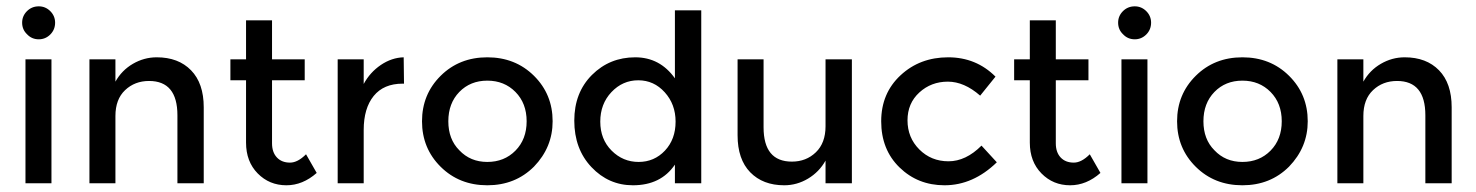

<svg xmlns="http://www.w3.org/2000/svg" viewBox="-20 -567 4565 594"><path d="M139.2 0H58.8V-383.5H139.2ZM48.5 -496.9Q48.5 -517.5 63.4 -532.5Q78.4 -547.4 100 -547.4Q120.6 -547.4 135.6 -532.5Q150.5 -517.5 150.5 -496.9Q150.5 -475.3 135.6 -460.3Q120.6 -445.4 100 -445.4Q78.4 -445.4 63.9 -460.8Q48.5 -475.3 48.5 -496.9Z M337.1 0H256.7V-383.5H337.1V-314.4Q356.7 -349.5 391.2 -369.6Q425.8 -389.7 464.9 -389.7Q532 -389.7 571.1 -349.5Q610.3 -309.3 610.3 -235.1V0H528.9V-210.3Q528.9 -316.5 441.2 -316.5Q396.9 -316.5 367 -288.1Q337.1 -259.8 337.1 -208.2Z M821.6 -318.6V-123.7Q821.6 -95.9 836.6 -79.9Q851.5 -63.9 877.3 -63.9Q901 -63.9 926.8 -89.7L959.8 -32Q916.5 6.2 866 6.2Q813.4 6.2 777.3 -30.4Q741.2 -67 741.2 -125.8V-318.6H692.8V-383.5H741.2V-504.1H821.6V-383.5H922.7V-318.6Z M1105.2 -164.9V0H1024.7V-383.5H1105.2V-307.2Q1124.7 -343.3 1158.2 -366Q1191.8 -388.7 1228.9 -389.7L1229.9 -308.2H1225.8Q1167 -308.2 1136.1 -270.1Q1105.2 -232 1105.2 -164.9Z M1487.6 -66Q1540.2 -66 1574.7 -101Q1609.3 -136.1 1609.3 -191.8Q1609.3 -247.4 1574.7 -282.5Q1540.2 -317.5 1487.6 -317.5Q1435.1 -317.5 1401 -282.5Q1367 -247.4 1367 -191.8Q1367 -136.1 1401 -102.1Q1435.1 -66 1487.6 -66ZM1487.6 6.2Q1401 6.2 1343.3 -51Q1285.6 -108.2 1285.6 -191.8Q1285.6 -275.3 1343.3 -332.5Q1401 -389.7 1487.6 -389.7Q1574.2 -389.7 1632 -332.5Q1689.7 -275.3 1689.7 -191.8Q1689.7 -111.3 1632 -51.5Q1574.2 6.2 1487.6 6.2Z M1756.7 -193.8Q1756.7 -280.4 1811.3 -335.1Q1866 -389.7 1945.4 -389.7Q2021.6 -389.7 2068 -324.7V-535.1H2149.5V0H2068V-57.7Q2024.7 6.2 1938.1 6.2Q1862.9 6.2 1809.8 -50Q1756.7 -106.2 1756.7 -193.8ZM1955.7 -66Q2004.1 -66 2037.1 -101Q2070.1 -136.1 2070.1 -190.7Q2070.1 -244.3 2036.6 -281.4Q2003.1 -318.6 1954.6 -318.6Q1906.2 -318.6 1871.6 -282Q1837.1 -245.4 1837.1 -190.7Q1837.1 -136.1 1872.2 -101Q1907.2 -66 1955.7 -66Z M2534 -383.5H2615.5V0H2534V-70.1Q2514.4 -35.1 2479.9 -14.4Q2445.4 6.2 2406.2 6.2Q2340.2 6.2 2301 -34Q2261.9 -74.2 2261.9 -148.5V-383.5H2342.3V-173.2Q2342.3 -67 2429.9 -67Q2474.2 -67 2504.1 -95.9Q2534 -124.7 2534 -176.3Z M2706.2 -191.8Q2706.2 -278.4 2766 -334Q2825.8 -389.7 2913.4 -389.7Q3000 -389.7 3059.8 -329.9L3012.4 -271.1Q2962.9 -314.4 2912.4 -314.4Q2860.8 -314.4 2824.2 -280.9Q2787.6 -247.4 2787.6 -194.8Q2787.6 -141.2 2824.2 -104.6Q2860.8 -68 2914.4 -68Q2968 -68 3016.5 -116.5L3063.9 -64.9Q2990.7 6.2 2902.1 6.2Q2819.6 6.2 2762.9 -49Q2706.2 -104.1 2706.2 -191.8Z M3246.4 -318.6V-123.7Q3246.4 -95.9 3261.3 -79.9Q3276.3 -63.9 3302.1 -63.9Q3325.8 -63.9 3351.5 -89.7L3384.5 -32Q3341.2 6.2 3290.7 6.2Q3238.1 6.2 3202.1 -30.4Q3166 -67 3166 -125.8V-318.6H3117.5V-383.5H3166V-504.1H3246.4V-383.5H3347.4V-318.6Z M3529.9 0H3449.5V-383.5H3529.9ZM3439.2 -496.9Q3439.2 -517.5 3454.1 -532.5Q3469.1 -547.4 3490.7 -547.4Q3511.3 -547.4 3526.3 -532.5Q3541.2 -517.5 3541.2 -496.9Q3541.2 -475.3 3526.3 -460.3Q3511.3 -445.4 3490.7 -445.4Q3469.1 -445.4 3454.6 -460.8Q3439.2 -475.3 3439.2 -496.9Z M3823.7 -66Q3876.3 -66 3910.8 -101Q3945.4 -136.1 3945.4 -191.8Q3945.4 -247.4 3910.8 -282.5Q3876.3 -317.5 3823.7 -317.5Q3771.1 -317.5 3737.1 -282.5Q3703.1 -247.4 3703.1 -191.8Q3703.1 -136.1 3737.1 -102.1Q3771.1 -66 3823.7 -66ZM3823.7 6.2Q3737.1 6.2 3679.4 -51Q3621.6 -108.2 3621.6 -191.8Q3621.6 -275.3 3679.4 -332.5Q3737.1 -389.7 3823.7 -389.7Q3910.3 -389.7 3968 -332.5Q4025.8 -275.3 4025.8 -191.8Q4025.8 -111.3 3968 -51.5Q3910.3 6.2 3823.7 6.2Z M4197.9 0H4117.5V-383.5H4197.9V-314.4Q4217.5 -349.5 4252.1 -369.6Q4286.6 -389.7 4325.8 -389.7Q4392.8 -389.7 4432 -349.5Q4471.1 -309.3 4471.1 -235.1V0H4389.7V-210.3Q4389.7 -316.5 4302.1 -316.5Q4257.7 -316.5 4227.8 -288.1Q4197.9 -259.8 4197.9 -208.2Z"/></svg>

Font: NATS
Style: Regular
Weight: 400
Designer: Purushoth Kumar Guthula
Foundry: Silicon Andhra, USA.
Version: Version 1.0.4; ttfautohint (v1.2.25-373a) -l 7 -r 28 -G 50 -